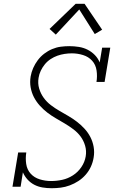

<svg xmlns="http://www.w3.org/2000/svg" viewBox="-20 -987 640 1015"><path d="M253 8Q253 8 253 8Q253 8 253 8Q228 8 204.5 4Q181 0 161 -10.5Q141 -21 125.5 -38Q110 -55 101 -76L89 0H46L76 -181H119Q114 -151 118.5 -120.5Q123 -90 142 -69Q161 -48 190 -39Q219 -30 250 -30Q280 -30 309.5 -36.5Q339 -43 365.5 -60Q392 -77 410 -103.5Q428 -130 433 -160Q438 -189 430 -216.5Q422 -244 406 -265.5Q390 -287 368 -303.5Q346 -320 322.5 -334Q299 -348 275.5 -361.5Q252 -375 230.5 -391.5Q209 -408 190.5 -428.5Q172 -449 159.5 -473Q147 -497 142 -525Q137 -553 142 -583Q146 -606 155.5 -627.5Q165 -649 179.5 -668.5Q194 -688 213.5 -703Q233 -718 255.5 -727.5Q278 -737 301 -740Q324 -743 346 -743Q372 -743 397 -739Q422 -735 443.5 -724Q465 -713 481.5 -696Q498 -679 507 -657L520 -735H563L533 -554H490Q495 -584 490.5 -614.5Q486 -645 467 -666Q448 -687 419 -696Q390 -705 360 -705Q341 -705 321.5 -702Q302 -699 283.5 -692.5Q265 -686 247.5 -674.5Q230 -663 217 -647Q204 -631 195.5 -613Q187 -595 184 -576Q179 -546 187 -519Q195 -492 211 -470Q227 -448 248.5 -431.5Q270 -415 293.5 -401.5Q317 -388 341 -374Q365 -360 386.5 -343.5Q408 -327 426.5 -307Q445 -287 457.5 -263Q470 -239 475 -211Q480 -183 475 -154Q471 -129 460.5 -106Q450 -83 433 -63.5Q416 -44 394.5 -30Q373 -16 349 -7Q325 2 301 5Q277 8 253 8ZM275 -804 242 -834 380 -967H427L520 -830L481 -807L399 -937Z"/></svg>

Font: Iosevka Curly Slab XLtEx
Style: Italic
Weight: 200
Width: 7
Italic angle: -9°
Monospace: yes
Designer: Belleve Invis
Foundry: Belleve Invis
Version: Version 11.1.0; ttfautohint (v1.8.3)